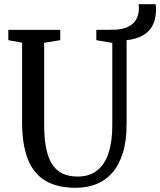

<svg xmlns="http://www.w3.org/2000/svg" viewBox="-20 -885 762 913"><path d="M340.5 8Q253 8 196.5 -25.2Q140 -58.5 112.5 -127.8Q85 -197 85 -305V-682L19.5 -694V-743H266.5V-694L190 -681.5V-293.5Q190 -223 200.5 -175.2Q211 -127.5 231.2 -99Q251.5 -70.5 281.2 -58Q311 -45.5 349.5 -45.5Q405 -45.5 441.5 -74Q478 -102.5 496 -156.8Q514 -211 514 -289.5V-681L438 -694V-743L511 -743.5Q563.5 -743.5 591.5 -758.8Q619.5 -774 630 -797.2Q640.5 -820.5 640.5 -843Q640.5 -851.5 640.2 -856.5Q640 -861.5 639 -865H720Q721 -859.5 721.5 -854Q722 -848.5 722 -843Q722 -807 712.8 -780.5Q703.5 -754 685.2 -736.2Q667 -718.5 641.2 -708Q615.5 -697.5 582 -694V-295Q582 -215 564 -157.5Q546 -100 513.8 -63.2Q481.5 -26.5 437.2 -9.2Q393 8 340.5 8Z"/></svg>

Font: Merriweather 24pt SemiCondensed
Style: Regular
Weight: 400
Width: 4
Designer: Eben Sorkin
Foundry: Eben Sorkin
Version: Version 2.100